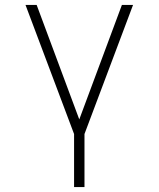

<svg xmlns="http://www.w3.org/2000/svg" viewBox="-20 -540 640 775"><path d="M279 215V1L83 -520H128L300 -58L472 -520H517L321 1V215Z"/></svg>

Font: Iosevka Extralight Extended
Style: Regular
Weight: 200
Width: 7
Monospace: yes
Designer: Belleve Invis
Foundry: Belleve Invis
Version: Version 32.5.0; ttfautohint (v1.8.4)